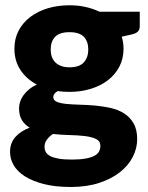

<svg xmlns="http://www.w3.org/2000/svg" viewBox="-20 -548 576 746"><path d="M250 -527.5Q283 -527.5 312.2 -521Q341.5 -514.5 366.5 -502.5H523V-446Q523 -433 515.8 -425.5Q508.5 -418 491 -414L453 -405.5Q460 -383 460 -359Q460 -320 443.8 -289Q427.5 -258 399.2 -236.2Q371 -214.5 332.5 -202.8Q294 -191 250 -191Q225.5 -191 204 -194Q187 -184 187 -171Q187 -158 201 -152.2Q215 -146.5 238 -144.2Q261 -142 290.2 -141.2Q319.5 -140.5 350 -137.8Q380.5 -135 409.8 -128.5Q439 -122 462 -107.5Q485 -93 499 -68.8Q513 -44.5 513 -7Q513 28 496 61.5Q479 95 446 121Q413 147 365 162.8Q317 178.5 255 178.5Q194 178.5 149.8 167Q105.5 155.5 76.2 136.8Q47 118 33 93.5Q19 69 19 42.5Q19 8 39 -15Q59 -38 95 -52Q76 -63.5 65 -81.5Q54 -99.5 54 -128Q54 -139.5 58 -152.2Q62 -165 70.5 -177Q79 -189 92 -200Q105 -211 123 -219.5Q82.5 -241 59.2 -276.5Q36 -312 36 -359Q36 -398 52.5 -429.2Q69 -460.5 97.8 -482.2Q126.5 -504 165.5 -515.8Q204.5 -527.5 250 -527.5ZM370 19Q370 0.5 353.5 -7.8Q337 -16 310.5 -19.2Q284 -22.5 251 -23.2Q218 -24 185.5 -27.5Q171 -17.5 162 -5.2Q153 7 153 22.5Q153 33.5 157.8 42.5Q162.5 51.5 174.5 58Q186.5 64.5 206.8 68.2Q227 72 258 72Q291.5 72 313 68Q334.5 64 347.2 57Q360 50 365 40.2Q370 30.5 370 19ZM250 -286.5Q288.5 -286.5 305.8 -305.8Q323 -325 323 -355.5Q323 -387 305.8 -405Q288.5 -423 250 -423Q211.5 -423 194.2 -405Q177 -387 177 -355.5Q177 -340.5 181.2 -328Q185.5 -315.5 194.5 -306.2Q203.5 -297 217.2 -291.8Q231 -286.5 250 -286.5Z"/></svg>

Font: Lato Black
Style: Regular
Weight: 900
Designer: Lukasz Dziedzic
Foundry: tyPoland Lukasz Dziedzic
Version: Version 2.007; 2014-02-27